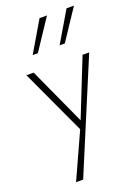

<svg xmlns="http://www.w3.org/2000/svg" viewBox="-181 -779 829 1144"><g transform="rotate(-20 233.0 -207.5)"><path d="M232 16 34 -411H80L253 -32ZM390 -411H432L139 289H94L234 -19ZM110 -511 224 -704H271L143 -511ZM281 -511 395 -704H442L314 -511Z"/></g></svg>

Font: Ysabeau Infant ExtraLight
Style: Regular
Weight: 250
Designer: Christian Thalmann (Catharsis Fonts)
Version: Version 2.001;gftools[0.9.30]; featfreeze: ss01,ss02,lnum